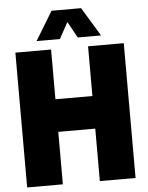

<svg xmlns="http://www.w3.org/2000/svg" viewBox="-62 -1001 807 1050"><g transform="rotate(-5 341.5 -475.5)"><path d="M44 0V-740H240V-467H443V-740H639V0H443V-288H240V0ZM165 -793 261 -951H423L519 -793H391L342 -882L293 -793Z"/></g></svg>

Font: Encode Sans Condensed Condensed Black
Style: Regular
Weight: 900
Width: 3
Designer: Multiple Designers
Foundry: Impallari Type
Version: Version 3.000; ttfautohint (v1.8.3) -l 8 -r 50 -G 200 -x 14 